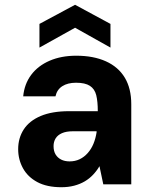

<svg xmlns="http://www.w3.org/2000/svg" viewBox="-20 -771 641 803"><path d="M237 12Q176 12 136 -9.5Q96 -31 76 -67.5Q56 -104 56 -147Q56 -194 79.5 -230Q103 -266 150.5 -286Q198 -306 269 -306H389Q389 -347 382.5 -373Q376 -399 356 -412Q336 -425 298 -425Q263 -425 240.5 -410.5Q218 -396 212 -368H77Q82 -420 110.5 -458Q139 -496 187.5 -517Q236 -538 299 -538Q371 -538 423 -514.5Q475 -491 502 -446Q529 -401 529 -335V0H412L396 -76Q385 -57 369.5 -40.5Q354 -24 334.5 -12.5Q315 -1 290.5 5.5Q266 12 237 12ZM271 -96Q294 -96 313 -105Q332 -114 347 -131Q362 -148 371 -170Q380 -192 384 -218V-222H285Q257 -222 239 -214Q221 -206 212.5 -192Q204 -178 204 -160Q204 -139 212.5 -125Q221 -111 236 -103.5Q251 -96 271 -96ZM145 -572V-671L294 -751L442 -671V-572L294 -655Z"/></svg>

Font: DM Sans 9pt ExtraBold
Style: Regular
Weight: 800
Version: Version 4.004;gftools[0.9.30]